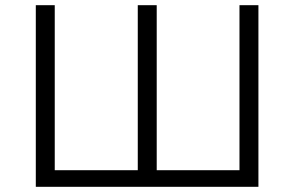

<svg xmlns="http://www.w3.org/2000/svg" viewBox="-20 -720 1134 740"><path d="M976 -700V0H118V-700H191V-64H511V-700H584V-64H903V-700Z"/></svg>

Font: APTA Sans Regular
Style: Regular
Weight: 400
Version: Version 7.200